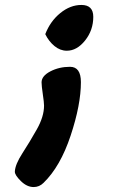

<svg xmlns="http://www.w3.org/2000/svg" viewBox="-20 -507 537 776"><path d="M156 232Q139 249 116 249Q89 249 64.5 225Q40 201 40 187Q41 158 70.5 112.5Q100 67 129 15.5Q158 -36 158 -80Q158 -93 153 -126.5Q148 -160 148 -174Q148 -200 183.5 -218.5Q219 -237 263 -237Q307 -237 307 -175Q307 -84 265.5 41Q224 166 156 232ZM163 -369Q183 -421 223.5 -454Q264 -487 309 -487Q357 -487 357 -439Q357 -385 324 -343.5Q291 -302 250 -302Q223 -302 200 -321Q177 -340 163 -369Z"/></svg>

Font: LeckerliOne
Style: Regular
Weight: 400
Designer: Gesine Todt
Foundry: Gesine Todt
Version: Version 1.000